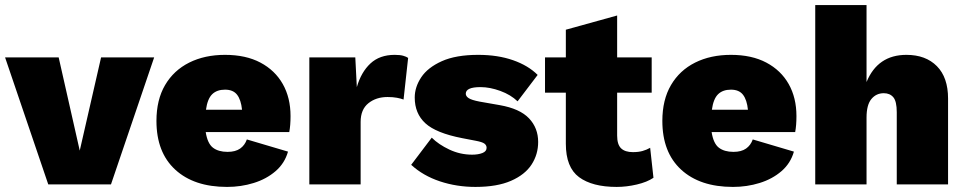

<svg xmlns="http://www.w3.org/2000/svg" viewBox="-26 -726 3801 756"><path d="M372 -500H581L411 0H164L-6 -500H205L288 -133Z M868 10Q738 10 664 -58Q590 -126 590 -250Q590 -333 624 -391Q658 -449 719 -479.5Q780 -510 860 -510Q942 -510 999.5 -479.5Q1057 -449 1087.5 -395Q1118 -341 1118 -269Q1118 -232 1113 -206H784Q791 -161 812.5 -144.5Q834 -128 870 -128Q901 -128 919.5 -141Q938 -154 946 -177L1108 -129Q1095 -83 1059 -52Q1023 -21 973 -5.5Q923 10 868 10ZM860 -373Q828 -373 809.5 -355Q791 -337 785 -294H927Q923 -333 907.5 -353Q892 -373 860 -373Z M1192 0V-500H1373L1379 -383Q1396 -442 1432.5 -476Q1469 -510 1528 -510Q1549 -510 1561.5 -506.5Q1574 -503 1581 -498L1563 -334Q1553 -338 1537 -341Q1521 -344 1500 -344Q1455 -344 1424.5 -319.5Q1394 -295 1394 -246V0Z M1846 10Q1772 10 1706 -12Q1640 -34 1593 -77L1674 -184Q1701 -157 1743.5 -137Q1786 -117 1833 -117Q1857 -117 1873.5 -123.5Q1890 -130 1890 -144Q1890 -154 1881.5 -160.5Q1873 -167 1846 -172L1794 -182Q1691 -202 1649 -240.5Q1607 -279 1607 -342Q1607 -383 1632.5 -421.5Q1658 -460 1713.5 -485Q1769 -510 1857 -510Q1934 -510 1994 -489Q2054 -468 2091 -431L2012 -327Q1985 -353 1944 -368Q1903 -383 1866 -383Q1808 -383 1808 -357Q1808 -347 1819.5 -339.5Q1831 -332 1862 -326L1942 -312Q2021 -298 2057 -260Q2093 -222 2093 -167Q2093 -118 2067 -78Q2041 -38 1986 -14Q1931 10 1846 10Z M2540 -500V-361H2404V-192Q2404 -157 2419.5 -142Q2435 -127 2466 -127Q2488 -127 2504 -131.5Q2520 -136 2534 -144L2547 -26Q2522 -9 2481.5 0.5Q2441 10 2402 10Q2306 10 2254 -28.5Q2202 -67 2202 -160V-361H2120V-500H2202V-609L2404 -665V-500Z M2860 10Q2730 10 2656 -58Q2582 -126 2582 -250Q2582 -333 2616 -391Q2650 -449 2711 -479.5Q2772 -510 2852 -510Q2934 -510 2991.5 -479.5Q3049 -449 3079.5 -395Q3110 -341 3110 -269Q3110 -232 3105 -206H2776Q2783 -161 2804.5 -144.5Q2826 -128 2862 -128Q2893 -128 2911.5 -141Q2930 -154 2938 -177L3100 -129Q3087 -83 3051 -52Q3015 -21 2965 -5.5Q2915 10 2860 10ZM2852 -373Q2820 -373 2801.5 -355Q2783 -337 2777 -294H2919Q2915 -333 2899.5 -353Q2884 -373 2852 -373Z M3184 0V-706H3386V-403Q3430 -510 3543 -510Q3619 -510 3663 -465.5Q3707 -421 3707 -338V0H3505V-284Q3505 -327 3491.5 -343Q3478 -359 3454 -359Q3424 -359 3405 -336Q3386 -313 3386 -263V0Z"/></svg>

Font: Work Sans ExtraBold
Style: Regular
Weight: 800
Designer: Wei Huang
Foundry: Wei Huang
Version: Version 2.012; ttfautohint (v1.8.3)